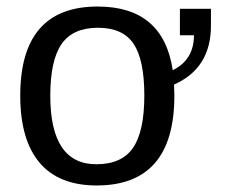

<svg xmlns="http://www.w3.org/2000/svg" viewBox="-20 -558 696 588"><path d="M513 -299 514 -265Q514 10 276 10Q160 10 101 -60Q42 -130 42 -265Q42 -538 279 -538Q480 -538 509 -343Q574 -375 574 -450H531V-531H626V-479Q626 -349 513 -299ZM422 -265Q422 -375 389 -424Q356 -473 280 -473Q203 -473 168.5 -423Q134 -373 134 -265Q134 -55 275 -55Q353 -55 387.5 -105.5Q422 -156 422 -265Z"/></svg>

Font: Libra Sans
Style: Regular
Weight: 400
Foundry: Context Ltd
Version: Version 1.002